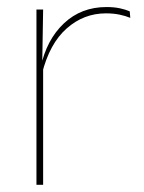

<svg xmlns="http://www.w3.org/2000/svg" viewBox="-20 -512 400 532"><path d="M96.5 -308.5 87 -320.5 92.5 -325Q109 -402 157 -447.2Q205 -492.5 275 -492.5Q296 -492.5 312.2 -489Q328.5 -485.5 339.5 -480.5L341 -462.5Q328 -468 311 -471.5Q294 -475 273.5 -475Q212 -475 164.8 -433.2Q117.5 -391.5 96.5 -308.5ZM81 0V-485.5H99.5L97 -335L99.5 -332.5V0Z"/></svg>

Font: Anek Bangla Medium Thin
Style: Regular
Weight: 250
Version: Version 1.003